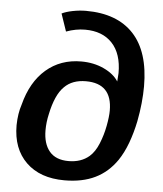

<svg xmlns="http://www.w3.org/2000/svg" viewBox="-53 -771 701 826"><g transform="rotate(5 298.0 -358.0)"><path d="M255.9 9.8Q150.4 9.8 90.3 -48.6Q30.3 -106.9 30.3 -208.5Q31.2 -259.8 44.4 -298.8Q69.8 -397.9 132.3 -451.9Q194.8 -505.9 284.2 -505.9Q337.9 -505.9 381.6 -485.6Q425.3 -465.3 445.3 -433.6L447.8 -470.2Q447.8 -553.7 405.8 -598.6Q363.8 -643.6 288.6 -643.6Q248.5 -643.6 207 -628.4L181.2 -704.1Q198.7 -712.9 228 -718.8Q257.3 -724.6 285.6 -724.6Q419.9 -724.6 491 -648.2Q562 -571.8 562 -422.4Q562 -388.2 558.1 -349.6Q554.2 -311 546.4 -270.5Q536.1 -220.2 519.8 -176Q503.4 -131.8 481 -98.6Q443.4 -43.9 388.2 -17.1Q333 9.8 255.9 9.8ZM266.1 -74.2Q320.3 -74.2 355.5 -104.5Q378.9 -125 394 -162.4Q409.2 -199.7 416.7 -239.7Q424.3 -279.8 424.3 -306.2Q424.3 -422.9 311.5 -422.9Q252.9 -422.9 218.8 -388.7Q199.7 -370.1 186.3 -339.6Q172.9 -309.1 164.6 -269Q156.2 -232.9 156.2 -197.8Q156.2 -139.6 183.6 -106.9Q210.9 -74.2 266.1 -74.2Z"/></g></svg>

Font: Arimo SemiBold
Style: Italic
Weight: 600
Italic angle: -12°
Version: Version 1.33